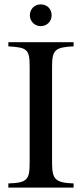

<svg xmlns="http://www.w3.org/2000/svg" viewBox="-20 -854 373 874"><path d="M315 0V-19C233 -22 217 -37 217 -112V-551C217 -627 231 -639 315 -643V-662H18V-643C103 -638 115 -630 115 -551V-112C115 -34 102 -22 18 -19V0ZM215 -784C215 -812 196 -834 165 -834C135 -834 116 -811 116 -784C116 -757 138 -735 165 -735C192 -735 215 -755 215 -784Z"/></svg>

Font: XITS
Style: Regular
Weight: 400
Designer: MicroPress Inc., with final additions and corrections provided by Coen Hoffman, Elsevier (retired)
Version: Version 1.302